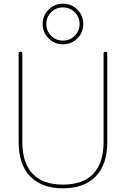

<svg xmlns="http://www.w3.org/2000/svg" viewBox="-20 -1010 682 1040"><path d="M81 -240V-720Q81 -730 91 -730Q101 -730 101 -720V-240Q101 -127 157 -68.5Q213 -10 321 -10Q429 -10 485 -68.5Q541 -127 541 -240V-720Q541 -730 551 -730Q561 -730 561 -720V-240Q561 -118 498 -54Q435 10 321 10Q207 10 144 -54Q81 -118 81 -240ZM384.5 -944Q358 -970 321 -970Q284 -970 257.5 -944Q231 -918 231 -880Q231 -842 257.5 -816Q284 -790 321 -790Q358 -790 384.5 -816Q411 -842 411 -880Q411 -918 384.5 -944ZM399 -802Q367 -770 321 -770Q275 -770 243 -802Q211 -834 211 -880Q211 -926 243 -958Q275 -990 321 -990Q367 -990 399 -958Q431 -926 431 -880Q431 -834 399 -802Z"/></svg>

Font: Rounded Mplus 1c Thin
Style: Regular
Weight: 250
Version: Version 1.059.20150529